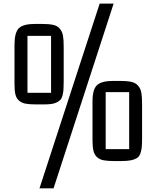

<svg xmlns="http://www.w3.org/2000/svg" viewBox="-20 -890 865 1061"><path d="M60.1 -426.8V-642.1Q60.1 -710.4 84.2 -734.1Q108.4 -757.8 173.8 -757.8H210Q251 -757.8 274.4 -752.4Q297.9 -747.1 311 -731Q324.2 -714.8 328.1 -692.6Q332 -670.4 332 -629.9V-439Q332 -412.1 330.8 -395.5Q329.6 -378.9 325.7 -363.3Q321.8 -347.7 314.5 -339.4Q307.1 -331.1 294.4 -324.5Q281.7 -317.9 263.9 -315.4Q246.1 -313 220.2 -313H180.2Q142.6 -313 121.1 -317.1Q99.6 -321.3 85 -334Q70.3 -346.7 65.2 -368.2Q60.1 -389.6 60.1 -426.8ZM131.8 -377H262.2V-691.9H131.8ZM198.2 150.9 530.8 -870.1H607.9L275.9 150.9ZM491.2 -115.2V-331.1Q491.2 -396 516.1 -419.4Q541 -442.9 606 -442.9H640.1Q681.6 -442.9 705.3 -437.7Q729 -432.6 742.9 -416.7Q756.8 -400.9 761 -378.4Q765.1 -356 765.1 -314.9V-123Q765.1 -91.8 762.9 -73Q760.7 -54.2 754.4 -38.6Q748 -22.9 734.9 -15.4Q721.7 -7.8 701.7 -3.9Q681.6 0 649.9 0H611.8Q574.7 0 553 -4.2Q531.2 -8.3 516.6 -21.2Q502 -34.2 496.6 -56.2Q491.2 -78.1 491.2 -115.2ZM564 -65.9H693.8V-380.9H564Z"/></svg>

Font: Kelly Slab
Style: Regular
Weight: 400
Designer: Denis Masharov
Foundry: Denis Masharov
Version: Version 1.001